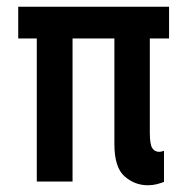

<svg xmlns="http://www.w3.org/2000/svg" viewBox="-20 -538 559 569"><path d="M34 -424V-518H481V-424H424V-145Q424 -111 431 -99.5Q438 -88 452 -88Q457 -88 466 -91V1Q456 5 444 8Q432 11 418 11Q379 11 349 -15.5Q319 -42 319 -111V-424H195V0H89V-424Z"/></svg>

Font: Radio Canada Condensed Medium
Style: Regular
Weight: 500
Width: 3
Designer: Charles Daoud, Etienne Aubert Bonn, Alexandre Saumier Demers, Jacques Le Bailly
Foundry: Radio-Canada
Version: Version 2.104; ttfautohint (v1.8.4.7-5d5b);gftools[0.9.28.de